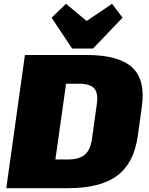

<svg xmlns="http://www.w3.org/2000/svg" viewBox="-20 -989 781 1009"><path d="M111 -700H435Q605 -700 675.5 -634Q746 -568 725 -425L704 -274Q684 -132 596 -66Q508 0 337 0H13ZM221 -151H338Q396 -151 425.5 -176Q455 -201 463 -257L489 -443Q497 -500 475 -524.5Q453 -549 394 -549H277L343 -661L255 -37ZM624 -896 469 -734H359L251 -896L327 -969L502 -823H353L569 -969Z"/></svg>

Font: Pathway Extreme SemiCondensed Black
Style: Italic
Weight: 900
Width: 4
Italic angle: -8°
Version: Version 1.001;gftools[0.9.26]